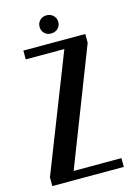

<svg xmlns="http://www.w3.org/2000/svg" viewBox="-126 -906 672 970"><g transform="rotate(-15 210.0 -420.5)"><path d="M59 -653V-699H383V-653L147 -46H397V0H23V-46L261 -653ZM169 -793Q169 -814 183 -827.5Q197 -841 217 -841Q238 -841 252.5 -827.5Q267 -814 267 -793Q267 -773 253 -759.5Q239 -746 217 -746Q196 -746 182.5 -759.5Q169 -773 169 -793Z"/></g></svg>

Font: Moniqa ExtBd Paragraph
Style: Regular
Weight: 800
Designer: Rajesh Rajput
Foundry: Rajesh Rajput
Version: Version 1.000